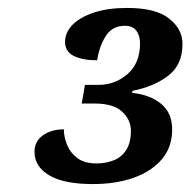

<svg xmlns="http://www.w3.org/2000/svg" viewBox="-20 -844 480 484"><path d="M214 -380Q141 -380 104 -402.1Q67 -424.2 67 -461Q67 -488 88.4 -503Q109.8 -518 141 -518Q141 -499 149 -479Q157 -459 175 -445.5Q193 -432 223 -432Q247 -432 267 -440Q287 -448 298.5 -466.5Q310 -485 310 -514.3Q310 -541.8 288 -562.4Q266 -583 219 -583H186L194.2 -630H228Q270 -630 301.5 -657.3Q333 -684.7 333 -734.5Q333 -754 323.8 -766.5Q314.7 -779 294.7 -779Q263 -779 246.5 -753Q230 -727 225 -692Q188.2 -692 166.1 -703Q144 -714 144 -738.2Q144 -762.4 163 -781.6Q182 -800.8 216.9 -812.4Q251.8 -824 301.1 -824Q372 -824 406 -797.5Q440 -771 440 -733Q440 -681 404.5 -653.5Q369 -626 314 -615L313 -610Q359 -605 386.5 -582Q414 -559 414 -518Q414 -473 388 -442.5Q362 -412 317.1 -396Q272.2 -380 214 -380Z"/></svg>

Font: Noto Serif
Style: Italic
Weight: 400
Italic angle: -12°
Designer: Monotype Design Team
Foundry: Monotype Imaging Inc.
Version: Version 2.013